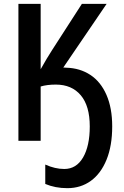

<svg xmlns="http://www.w3.org/2000/svg" viewBox="-20 -734 646 1001"><path d="M310 -382Q319 -382 326 -381Q397 -379 451 -343.5Q505 -308 535 -239.5Q565 -171 565 -75Q565 26 535.5 98.5Q506 171 453.5 209Q401 247 331 247Q268 247 216 225V124Q267 147 315 147Q378 147 413 87Q448 27 448 -75Q448 -182 401 -237.5Q354 -293 271 -293Q225 -293 192 -283V0H76V-714H192V-373Q225 -432 251 -472L407 -714H536Z"/></svg>

Font: Noto Sans Display Medium Narrow
Style: Regular
Weight: 500
Width: 4
Designer: Monotype Design team
Foundry: Monotype Imaging Inc.
Version: Version 1.000